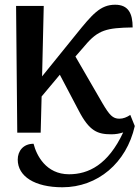

<svg xmlns="http://www.w3.org/2000/svg" viewBox="-20 -561 590 812"><path d="M53 0H152L156 -153L233 -245L313 -93C358 -6 393 7 451 7C469 7 486 4 501 -1C437 136 354 176 272 176C174 176 134 95 122 47C78 47 55 78 55 114C55 185 127 231 244 231C393 231 515 128 550 -28L531 -75C516 -65 501 -59 485 -59C457 -59 443 -74 413 -125L299 -322L339 -368C395 -435 431 -443 541 -445C541 -504 523 -541 467 -541C404 -541 370 -500 302 -416L158 -238L165 -536H48Z"/></svg>

Font: Noto Serif Medium
Style: Regular
Weight: 500
Designer: Monotype Design Team
Foundry: Monotype Imaging Inc.
Version: Version 2.013